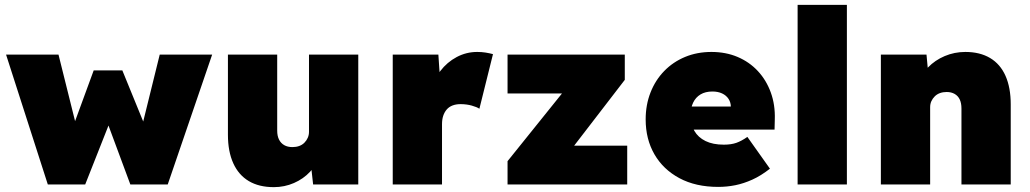

<svg xmlns="http://www.w3.org/2000/svg" viewBox="-20 -760 4244 791"><path d="M177 0 5 -535H221L298 -226L278 -230L366 -470H484L582 -230L562 -227L638 -535H854L671 0H517L425 -248H429L331 0Z M1108 11Q1047 11 1005 -14Q963 -39 941 -87.5Q919 -136 919 -205V-535H1122V-222Q1122 -200 1129.5 -185Q1137 -170 1151 -162Q1165 -154 1185 -154Q1200 -154 1212.5 -158.5Q1225 -163 1234 -172Q1243 -181 1248 -192.5Q1253 -204 1253 -217V-535H1456V0H1270L1258 -108L1296 -120Q1285 -82 1257.5 -52.5Q1230 -23 1191 -6Q1152 11 1108 11Z M1598 0V-535H1786L1798 -357L1753 -385Q1766 -431 1794 -467.5Q1822 -504 1861.5 -525Q1901 -546 1946 -546Q1964 -546 1980 -543.5Q1996 -541 2011 -537L1955 -312Q1945 -319 1923.5 -325Q1902 -331 1877 -331Q1859 -331 1844.5 -325.5Q1830 -320 1820.5 -309Q1811 -298 1806 -283Q1801 -268 1801 -248V0Z M2071 0V-96L2362 -458V-375H2071V-535H2554V-431L2287 -84L2283 -160H2564V0Z M2939 10Q2846 10 2779 -26Q2712 -62 2676 -124.5Q2640 -187 2640 -268Q2640 -328 2660 -379Q2680 -430 2716.5 -467.5Q2753 -505 2802.5 -525.5Q2852 -546 2911 -546Q2970 -546 3018.5 -525.5Q3067 -505 3102 -467.5Q3137 -430 3155.5 -379Q3174 -328 3172 -268L3171 -226H2752L2729 -321H3010L2991 -301V-319Q2991 -338 2981.5 -352.5Q2972 -367 2955 -375Q2938 -383 2915 -383Q2886 -383 2866 -371Q2846 -359 2835.5 -337Q2825 -315 2825 -284Q2825 -248 2840.5 -221Q2856 -194 2886.5 -179Q2917 -164 2962 -164Q2992 -164 3013.5 -171.5Q3035 -179 3059 -196L3152 -65Q3115 -36 3079.5 -20Q3044 -4 3009.5 3Q2975 10 2939 10Z M3266 0V-740H3469V0Z M3609 0V-535H3797L3807 -427L3764 -415Q3775 -453 3803.5 -482.5Q3832 -512 3872 -529Q3912 -546 3957 -546Q4017 -546 4059 -521Q4101 -496 4122.5 -447.5Q4144 -399 4144 -330V0H3941V-313Q3941 -335 3934 -350Q3927 -365 3913 -373Q3899 -381 3880 -381Q3865 -381 3852.5 -376.5Q3840 -372 3831 -363Q3822 -354 3817 -343Q3812 -332 3812 -318V0H3711Q3673 0 3647.5 0Q3622 0 3609 0Z"/></svg>

Font: Lexend Deca Black
Style: Regular
Weight: 900
Designer: Bonnie Shaver-Troup, Thomas Jockin
Foundry: Lexend
Version: Version 1.007